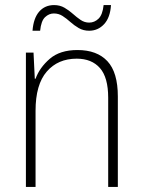

<svg xmlns="http://www.w3.org/2000/svg" viewBox="-20 -736 562 756"><path d="M285 -539Q362 -539 403 -495Q444 -451 444 -356V0H406V-351Q406 -431 373.5 -468Q341 -505 282 -505Q208 -505 164 -454Q120 -403 120 -300V0H82V-529H112L117 -426H120Q136 -470 176 -504.5Q216 -539 285 -539ZM108 -615Q112 -665 134.5 -690.5Q157 -716 193 -716Q216 -716 234 -705.5Q252 -695 267 -681.5Q282 -668 297.5 -657.5Q313 -647 331 -647Q352 -647 368 -662.5Q384 -678 388 -716H417Q414 -667 390 -641Q366 -615 331 -615Q308 -615 290 -625.5Q272 -636 257 -649.5Q242 -663 226.5 -673Q211 -683 192 -683Q173 -683 157.5 -668.5Q142 -654 138 -615Z"/></svg>

Font: Noto Sans Arabic SemCond ExtLt
Style: Regular
Weight: 200
Width: 4
Designer: Monotype Design Team, Nadine Chahine, Nizar Qandah and Khaled Hosny
Foundry: Monotype Imaging Inc.
Version: Version 2.012; ttfautohint (v1.8.4.7-5d5b)